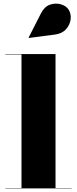

<svg xmlns="http://www.w3.org/2000/svg" viewBox="-20 -1052 430 1072"><path d="M286.5 -859 140.5 -840 139.5 -841.5 209 -978Q228 -1015 258.8 -1025.8Q289.5 -1036.5 318.8 -1028.2Q348 -1020 361.5 -1000.5Q378 -976.5 374.5 -945.2Q371 -914 348.8 -889Q326.5 -864 286.5 -859ZM10 -2H100V-748H10V-750H290V-2H380V0H10Z"/></svg>

Font: Bodoni* 96pt Fatface
Style: Regular
Weight: 900
Version: Version 2.3